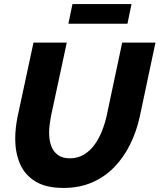

<svg xmlns="http://www.w3.org/2000/svg" viewBox="-20 -920 786 946"><path d="M293 6Q207 6 154.5 -26Q102 -58 78.5 -113Q55 -168 55 -236Q55 -263 58 -290.5Q61 -318 67 -347L145 -710H309L231 -347Q227 -325 224.5 -305Q222 -285 222 -266Q222 -230 232 -202Q242 -174 264.5 -157Q287 -140 324 -140Q362 -140 392 -157.5Q422 -175 444 -204.5Q466 -234 481 -271Q496 -308 505 -347L582 -710H746L669 -347Q653 -273 621.5 -209Q590 -145 543 -96.5Q496 -48 433.5 -21Q371 6 293 6ZM317 -803 337 -900H628L608 -803Z"/></svg>

Font: Raleway Thin ExtraBold
Style: Italic
Weight: 800
Italic angle: -12°
Version: Version 4.026